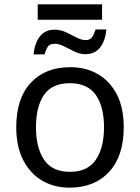

<svg xmlns="http://www.w3.org/2000/svg" viewBox="-20 -856 645 886"><path d="M154 -765V-836H451V-765ZM135 -605Q140 -658 164.5 -688.5Q189 -719 232 -719Q260 -719 285 -707Q310 -695 333 -683Q356 -671 375 -671Q396 -671 405 -684.5Q414 -698 421 -720H471Q466 -668 442 -637Q418 -606 374 -606Q349 -606 324 -618Q299 -630 276 -642Q253 -654 232 -654Q210 -654 201 -641Q192 -628 186 -605ZM551 -269Q551 -136 483.5 -63Q416 10 301 10Q230 10 174.5 -22.5Q119 -55 87 -117.5Q55 -180 55 -269Q55 -402 122 -474Q189 -546 304 -546Q377 -546 432.5 -513.5Q488 -481 519.5 -419.5Q551 -358 551 -269ZM146 -269Q146 -174 183.5 -118.5Q221 -63 303 -63Q384 -63 422 -118.5Q460 -174 460 -269Q460 -364 422 -418Q384 -472 302 -472Q220 -472 183 -418Q146 -364 146 -269Z"/></svg>

Font: Noto Sans Historical
Style: Regular
Weight: 400
Designer: Monotype Design Team
Foundry: Monotype Imaging Inc.
Version: Version 2.013; ttfautohint (v1.8.4.7-5d5b)